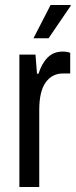

<svg xmlns="http://www.w3.org/2000/svg" viewBox="-20 -743 302 763"><path d="M113 -591 181 -723H261V-720L173 -591ZM57 0V-526H121L127 -450H133Q146 -491 169.5 -514.5Q193 -538 229 -538Q247 -538 259 -533V-451H230Q187 -451 161.5 -415.5Q136 -380 136 -306V0Z"/></svg>

Font: Archivo Condensed
Style: Regular
Weight: 400
Width: 3
Designer: Hector Gatti
Foundry: Omnibus-Type
Version: Version 2.001; ttfautohint (v1.8.3)